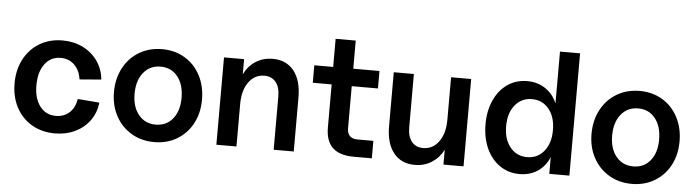

<svg xmlns="http://www.w3.org/2000/svg" viewBox="-45 -890 3976 1095"><g transform="rotate(5 1942.5 -342.0)"><path d="M39 -249Q39 -327 71 -387.5Q103 -448 160 -482Q217 -516 291 -516Q355 -516 407 -490.5Q459 -465 491.5 -419Q524 -373 530 -313L406 -303Q399 -355 367.5 -385.5Q336 -416 289 -416Q232 -416 198 -370.5Q164 -325 164 -248Q164 -173 198 -128.5Q232 -84 289 -84Q336 -84 367 -112.5Q398 -141 406 -191L530 -181Q524 -123 492 -78.5Q460 -34 408 -9Q356 16 292 16Q218 16 160.5 -17.5Q103 -51 71 -111Q39 -171 39 -249Z M608 -249Q608 -326 640.5 -387Q673 -448 730.5 -482Q788 -516 861 -516Q934 -516 991 -482Q1048 -448 1080 -387Q1112 -326 1112 -249Q1112 -172 1080 -112Q1048 -52 991 -18Q934 16 861 16Q788 16 730.5 -18Q673 -52 640.5 -112Q608 -172 608 -249ZM861 -84Q922 -84 958.5 -129Q995 -174 995 -249Q995 -325 958.5 -370.5Q922 -416 861 -416Q800 -416 763 -370.5Q726 -325 726 -249Q726 -174 763 -129Q800 -84 861 -84Z M1455 -416Q1399 -416 1365 -368.5Q1331 -321 1331 -243V0H1216V-500H1331V-413Q1354 -461 1396.5 -488.5Q1439 -516 1494 -516Q1572 -516 1615.5 -461.5Q1659 -407 1659 -309V0H1544V-305Q1544 -358 1520.5 -387Q1497 -416 1455 -416Z M1841 -153V-400H1733V-500H1841V-661H1956V-500H2106V-400H1956V-160Q1956 -100 2016 -100H2106V0H2001Q1841 0 1841 -153Z M2188 -191V-500H2303V-195Q2303 -142 2326.5 -113Q2350 -84 2392 -84Q2448 -84 2482 -131.5Q2516 -179 2516 -257V-500H2631V0H2516V-85Q2492 -38 2449.5 -11Q2407 16 2353 16Q2275 16 2231.5 -38.5Q2188 -93 2188 -191Z M2735 -251Q2735 -328 2762.5 -388.5Q2790 -449 2839 -482.5Q2888 -516 2951 -516Q3010 -516 3055 -486Q3100 -456 3122 -403V-700H3237V0H3122V-96Q3100 -43 3056 -13.5Q3012 16 2952 16Q2889 16 2839.5 -18Q2790 -52 2762.5 -112.5Q2735 -173 2735 -251ZM2987 -84Q3047 -84 3084 -129.5Q3121 -175 3121 -250Q3121 -325 3084 -370.5Q3047 -416 2987 -416Q2927 -416 2890 -370.5Q2853 -325 2853 -250Q2853 -175 2890 -129.5Q2927 -84 2987 -84Z M3342 -249Q3342 -326 3374.5 -387Q3407 -448 3464.5 -482Q3522 -516 3595 -516Q3668 -516 3725 -482Q3782 -448 3814 -387Q3846 -326 3846 -249Q3846 -172 3814 -112Q3782 -52 3725 -18Q3668 16 3595 16Q3522 16 3464.5 -18Q3407 -52 3374.5 -112Q3342 -172 3342 -249ZM3595 -84Q3656 -84 3692.5 -129Q3729 -174 3729 -249Q3729 -325 3692.5 -370.5Q3656 -416 3595 -416Q3534 -416 3497 -370.5Q3460 -325 3460 -249Q3460 -174 3497 -129Q3534 -84 3595 -84Z"/></g></svg>

Font: MedMera Sans Semibold
Style: Regular
Weight: 600
Designer: Kasper Nordkvist
Foundry: UNCUT.wtf
Version: Version 1.300